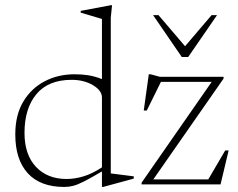

<svg xmlns="http://www.w3.org/2000/svg" viewBox="-20 -730 944 760"><path d="M509.5 -23 388 10H383.5V-51.5Q338.5 -25 313 -12Q287.5 1 270.2 5.5Q253 10 234.5 10Q139.5 10 90 -44.2Q40.5 -98.5 40.5 -198Q40.5 -274.5 72 -327.5Q103.5 -380.5 156.8 -408.2Q210 -436 275 -436Q305 -436 330 -432Q355 -428 383.5 -417V-655L299.5 -680V-687L419.5 -709.5H423.5L418.5 -660V-43.5L509.5 -32ZM383.5 -344.5Q383.5 -371.5 348 -392.8Q312.5 -414 263.5 -414Q171.5 -414 124.2 -357.5Q77 -301 77 -204Q77 -118 122.2 -69.8Q167.5 -21.5 243.5 -21.5Q276 -21.5 310.8 -32Q345.5 -42.5 383.5 -67.5ZM540.5 0V-7L818 -406H617L561 -292.5H549L569 -436H576L613 -426H865V-419L587 -20H804.5L871.5 -134.5H885L853 0ZM839 -670 725 -504.5H699.5L586 -670H607.5L712.5 -547L817.5 -670Z"/></svg>

Font: Newsreader 16pt ExtraLight
Style: Regular
Weight: 275
Designer: Hugues Gentile
Foundry: Production Type
Version: Version 1.003; ttfautohint (v1.8.3)